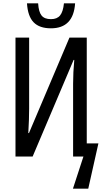

<svg xmlns="http://www.w3.org/2000/svg" viewBox="-20 -940 631 1153"><path d="M142 -920H209Q212 -869 229.5 -847Q247 -825 286 -825Q323 -825 341 -847.5Q359 -870 364 -920H431Q421 -770 286 -770Q217 -770 182 -806Q147 -842 142 -920ZM481 0H419V-437Q419 -504 426 -580H422L176 0H73V-714H155V-287Q155 -226 150 -141H154L397 -714H501V-79H571L510 193H418Z"/></svg>

Font: Noto Sans UI Cond
Style: Regular
Weight: 400
Width: 3
Designer: Monotype Design Team
Foundry: Monotype Imaging Inc.
Version: Version 1.001